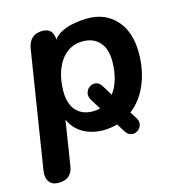

<svg xmlns="http://www.w3.org/2000/svg" viewBox="-103 -591 819 871"><g transform="rotate(-15 306.5 -155.5)"><path d="M66 188Q37 188 23 169Q9 150 14 116L101 -433Q112 -497 173 -497Q199 -497 211.5 -482.5Q224 -468 224 -442Q238 -463 265 -475.5Q292 -488 324 -493.5Q356 -499 385 -499Q469 -499 519.5 -442.5Q570 -386 570 -288Q570 -208 542.5 -142Q515 -76 463 -36L482 -6Q494 13 489.5 29Q485 45 471.5 54Q458 63 442 60Q426 57 414 38L391 1Q375 5 358.5 7.5Q342 10 324 10Q272 10 231 -13Q190 -36 170 -81L137 129Q128 188 66 188ZM301 -85Q320 -85 335 -90L305 -138Q294 -156 298.5 -172.5Q303 -189 316.5 -198Q330 -207 346 -204.5Q362 -202 374 -182L402 -136Q423 -163 433.5 -201.5Q444 -240 444 -282Q444 -341 415.5 -372.5Q387 -404 337 -404Q292 -404 260 -378Q228 -352 211 -307.5Q194 -263 194 -207Q194 -148 222.5 -116.5Q251 -85 301 -85Z"/></g></svg>

Font: Nunito
Style: Bold Italic
Weight: 700
Italic angle: -9°
Designer: Vernon Adams
Foundry: Vernon Adams
Version: Version 3.601; ttfautohint (v1.8.2.53-6de2)